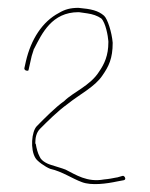

<svg xmlns="http://www.w3.org/2000/svg" viewBox="-20 -739 383 489"><path d="M42 -565C42 -564 42 -560 48 -559C52 -559 52 -558 53 -562L57 -580C59 -591 62 -602 66 -613V-614L67 -615C87 -654 112 -708 180 -708H181L202 -705C216 -703 228 -699 238 -692C249 -681 255 -648 256 -634V-631C256 -598 246 -576 232 -556V-555V-556C210 -521 166 -504 144 -482C119 -464 95 -439 74 -418C60 -404 57 -358 70 -337C74 -329 95 -314 108 -309C139 -302 164 -284 189 -275C213 -266 251 -271 279 -277L295 -280C299 -281 299 -283 299 -285C298 -289 295 -292 292 -291L278 -287H277C267 -285 257 -283 245 -282C202 -274 173 -294 147 -307C137 -311 125 -314 110 -319C106 -320 86 -327 81 -340C76 -349 73 -361 71 -373H70V-376C70 -387 72 -401 82 -411C102 -431 127 -456 152 -474C183 -499 222 -518 241 -547C257 -570 267 -590 267 -630C265 -656 254 -691 245 -699C230 -712 213 -716 180 -719C159 -719 145 -715 130 -706C88 -684 59 -639 46 -583ZM48 -556ZM81 -340V-341ZM108 -309ZM147 -307ZM180 -719ZM245 -282ZM267 -629H268ZM292 -291Z"/></svg>

Font: Stray Cat
Style: Hl
Weight: 100
Version: Version 1.0